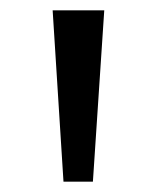

<svg xmlns="http://www.w3.org/2000/svg" viewBox="-20 -678 303 372"><path d="M103 -326 82 -658H182L160 -326Z"/></svg>

Font: Ysabeau Infant SemiBold
Style: Regular
Weight: 600
Designer: Christian Thalmann (Catharsis Fonts)
Version: Version 2.002; featfreeze: ss01,ss02,lnum